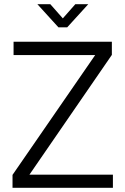

<svg xmlns="http://www.w3.org/2000/svg" viewBox="-20 -900 601 920"><path d="M521 0H40V-62L436 -636H45V-700H516V-637L121 -63H521ZM260 -769 159 -880H221L281 -812L341 -880H403L302 -769Z"/></svg>

Font: Kulim Park Light
Style: Regular
Weight: 300
Designer: Noponies / Dale Sattler
Foundry: Noponies
Version: Version 1.000; ttfautohint (v1.8.3)